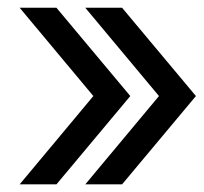

<svg xmlns="http://www.w3.org/2000/svg" viewBox="-20 -506 530 500"><path d="M297.9 -25.9H202.1L394 -255.9L202.1 -485.8H297.9L490.2 -255.9ZM127 -25.9H31.2L223.1 -255.9L31.2 -485.8H127L319.3 -255.9Z"/></svg>

Font: Cadman
Style: Regular
Weight: 400
Designer: Paul James MIller
Foundry: High-Logic / Made with FontCreator
Version: Version 2.114;March 28, 2021;FontCreator 13.0.0.2683 64-bit